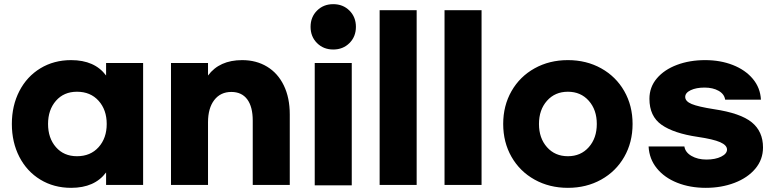

<svg xmlns="http://www.w3.org/2000/svg" viewBox="-20 -799 3726 923"><path d="M37 -203Q37 -291 73 -361Q109 -431 174 -470.5Q239 -510 322 -510Q435 -510 490 -436V-496H668V90H490V30Q435 104 322 104Q239 104 174 64.5Q109 25 73 -45Q37 -115 37 -203ZM493 -203Q493 -271 454 -314.5Q415 -358 350 -358Q287 -358 249 -314.5Q211 -271 211 -203Q211 -135 249 -91.5Q287 -48 350 -48Q415 -48 454 -91.5Q493 -135 493 -203Z M802 -496H980V-436Q1035 -510 1144 -510Q1212 -510 1264 -478.5Q1316 -447 1344.5 -388Q1373 -329 1373 -249V90H1195V-219Q1195 -286 1168.5 -321.5Q1142 -357 1092 -357Q1040 -357 1010 -318Q980 -279 980 -211V90H802Z M1691 -670Q1691 -623 1660 -592Q1629 -561 1582 -561Q1535 -561 1504 -592Q1473 -623 1473 -670Q1473 -717 1504 -748Q1535 -779 1582 -779Q1629 -779 1660 -748Q1691 -717 1691 -670ZM1671 92H1493V-496H1671Z M1983 90H1805V-750H1983Z M2295 90H2117V-750H2295Z M3021 -203Q3021 -115 2981 -45Q2941 25 2870 64.5Q2799 104 2710 104Q2621 104 2550 64.5Q2479 25 2439 -45Q2399 -115 2399 -203Q2399 -291 2439 -361Q2479 -431 2550 -470.5Q2621 -510 2710 -510Q2799 -510 2870 -470.5Q2941 -431 2981 -361Q3021 -291 3021 -203ZM2571 -203Q2571 -135 2609.5 -91.5Q2648 -48 2710 -48Q2772 -48 2810.5 -91.5Q2849 -135 2849 -203Q2849 -271 2810.5 -314.5Q2772 -358 2710 -358Q2648 -358 2609.5 -314.5Q2571 -271 2571 -203Z M3638 -320H3466Q3462 -347 3434.5 -362.5Q3407 -378 3367 -378Q3327 -378 3300.5 -365.5Q3274 -353 3274 -333Q3274 -312 3305 -299Q3336 -286 3413 -274Q3540 -255 3594 -211Q3648 -167 3648 -90Q3648 -32 3611 12Q3574 56 3511 80Q3448 104 3373 104Q3297 104 3235.5 79.5Q3174 55 3137.5 10Q3101 -35 3098 -95H3270Q3274 -67 3304 -49.5Q3334 -32 3376 -32Q3419 -32 3447 -46Q3475 -60 3475 -80Q3475 -101 3442 -115.5Q3409 -130 3334 -141Q3219 -158 3160.5 -199Q3102 -240 3102 -324Q3102 -380 3137.5 -422Q3173 -464 3234 -487Q3295 -510 3370 -510Q3443 -510 3503 -486.5Q3563 -463 3599 -420Q3635 -377 3638 -320Z"/></svg>

Font: Gmarket Sans TTF Bold
Style: Regular
Weight: 700
Designer: Creative Director : Sungho Lee; Art Director : Kiwoong Choi; Project Manager : Sori Yang, Jongwook Yoon; Font Designer :
Foundry: Sandoll Inc.
Version: Version 1.000;hotconv 1.0.109;makeotfexe 2.5.65596